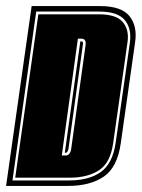

<svg xmlns="http://www.w3.org/2000/svg" viewBox="-46 -611 466 631"><path d="M-26 0 58 -591H283Q353 -591 379.5 -558Q406 -525 398 -472L351 -141Q340 -61 295 -30.5Q250 0 178 0ZM-5 -18H181Q246 -18 285 -45.5Q324 -73 334 -141L381 -472Q387 -517 364 -545Q341 -573 280 -573H73ZM4 -27 80 -564H279Q336 -564 357.5 -538.5Q379 -513 373 -472L326 -141Q317 -76 279.5 -51.5Q242 -27 182 -27ZM157 -100H170Q178 -100 182.5 -106.5Q187 -113 188 -122L235 -461Q239 -484 221 -484H210ZM167 -109 218 -475H222Q229 -475 226 -462L179 -122Q176 -109 170 -109Z"/></svg>

Font: Alumni Sans Collegiate One SC
Style: Italic
Weight: 400
Italic angle: -8°
Designer: Robert E. Leuschke
Foundry: Robert E. Leuschke
Version: Version 1.100